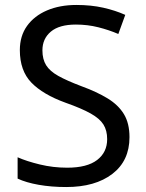

<svg xmlns="http://www.w3.org/2000/svg" viewBox="-20 -744 589 774"><path d="M502 -191Q502 -96 433 -43Q364 10 247 10Q187 10 136 1Q85 -8 51 -24V-110Q87 -94 140.5 -81Q194 -68 251 -68Q331 -68 371.5 -99Q412 -130 412 -183Q412 -218 397 -242Q382 -266 345.5 -286.5Q309 -307 244 -330Q153 -363 106.5 -411Q60 -459 60 -542Q60 -599 89 -639.5Q118 -680 169.5 -702Q221 -724 288 -724Q347 -724 396 -713Q445 -702 485 -684L457 -607Q420 -623 376.5 -634Q333 -645 286 -645Q219 -645 185 -616.5Q151 -588 151 -541Q151 -505 166 -481Q181 -457 215 -438Q249 -419 307 -397Q370 -374 413.5 -347.5Q457 -321 479.5 -284Q502 -247 502 -191Z"/></svg>

Font: Noto Sans Chakma
Style: Regular
Weight: 400
Designer: Zachary Quinn Scheuren - Monotype Design Team
Foundry: Monotype Imaging Inc.
Version: Version 2.003; ttfautohint (v1.8.4.7-5d5b)